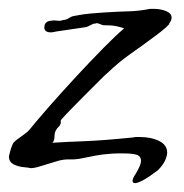

<svg xmlns="http://www.w3.org/2000/svg" viewBox="-24 -388 414 433"><path d="M281 25Q275 25 275 20Q275 14 282 4Q294 -16 294 -25Q294 -36 284 -39Q274 -42 256 -42Q249 -42 241 -42Q233 -42 223 -41Q207 -40 191 -37Q175 -34 161 -31Q147 -28 132.5 -28.5Q118 -29 103 -24Q80 -17 65 -12.5Q50 -8 44 -9Q41 -10 29.5 -11Q18 -12 7.5 -17Q-3 -22 -4 -34Q-3 -40 0 -50.5Q3 -61 7 -67Q12 -72 25 -81Q38 -90 42 -95Q59 -116 87.5 -148.5Q116 -181 148 -215.5Q180 -250 209 -279.5Q238 -309 256 -324Q251 -326 240.5 -328.5Q230 -331 213 -331H212Q207 -331 200.5 -334Q194 -337 192 -335H190Q187 -335 181.5 -332Q176 -329 171 -327L103 -317Q99 -316 96 -315.5Q93 -315 91 -315Q76 -315 76 -326Q76 -339 89 -341Q91 -341 93 -341.5Q95 -342 97 -342Q101 -342 104 -341.5Q107 -341 110 -341Q113 -341 119 -343Q125 -343 131 -347Q137 -351 143 -352Q163 -356 180 -357.5Q197 -359 213 -360Q246 -362 266.5 -362.5Q287 -363 309 -367Q313 -368 316.5 -368Q320 -368 323 -368Q338 -368 350.5 -363Q363 -358 363 -348Q363 -342 357 -334H358Q352 -327 340 -317.5Q328 -308 314 -298Q298 -286 271 -267Q244 -248 220 -225Q215 -221 199.5 -205.5Q184 -190 166 -172Q148 -154 133.5 -139Q119 -124 116 -120Q112 -117 113 -113.5Q114 -110 110 -104Q99 -94 99 -82Q99 -70 94 -66Q123 -68 164.5 -69.5Q206 -71 276 -78Q280 -79 283.5 -79Q287 -79 291 -79Q317 -79 335 -70Q353 -61 353 -44Q353 -36 348 -25.5Q343 -15 332 -4Q311 12 298.5 18.5Q286 25 281 25Z"/></svg>

Font: Vujahday Script
Style: Regular
Weight: 400
Designer: Robert E. Leuschke
Foundry: Robert E. Leuschke
Version: Version 1.010; ttfautohint (v1.8.3)